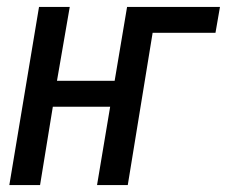

<svg xmlns="http://www.w3.org/2000/svg" viewBox="-20 -536 657 556"><path d="M93 -516H182L145 -302H312L348 -516H617L604 -441H422L350 0H261L299 -227H133L96 0H7Z"/></svg>

Font: IBM Plex Mono Text
Style: Italic
Weight: 450
Italic angle: -9°
Monospace: yes
Designer: Mike Abbink, Paul van der Laan, Pieter van Rosmalen
Foundry: Bold Monday
Version: Version 2.1